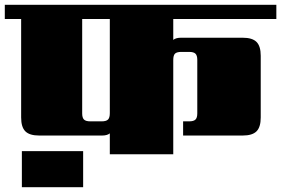

<svg xmlns="http://www.w3.org/2000/svg" viewBox="-40 -642 1170 799"><path d="M51 137V-13H306V137ZM417 -171V-563H302V-170Q302 -152 309.5 -144.5Q317 -137 336 -137H383Q402 -137 409.5 -144.5Q417 -152 417 -171ZM1110 -563H681V-476Q692 -485 713 -485H970Q1010 -485 1027.5 -467.5Q1045 -450 1045 -410V-153Q1045 -113 1027.5 -95.5Q1010 -78 970 -78H722V-137H747Q766 -137 773.5 -144.5Q781 -152 781 -170V-393Q781 -411 773.5 -418.5Q766 -426 747 -426H715Q696 -426 688.5 -419Q681 -412 681 -392V0H417V-87Q406 -78 385 -78H123Q83 -78 65.5 -95.5Q48 -113 48 -153V-563H-20V-622H1110Z"/></svg>

Font: Sarpanch Black
Style: Regular
Weight: 900
Designer: Manushi Parikh (Devanagari and Latin), Jyotish Sonowal (Devanagari)
Foundry: Indian Type Foundry
Version: Version 2.004;PS 1.0;hotconv 1.0.78;makeotf.lib2.5.61930; tt